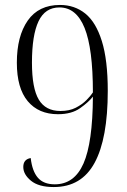

<svg xmlns="http://www.w3.org/2000/svg" viewBox="-20 -744 512 775"><path d="M197 11Q136 11 105 -14.5Q74 -40 74 -70Q74 -101 104 -106Q110 -53 133 -26.5Q156 0 201 0Q280 0 317 -84Q354 -168 355 -354Q338 -332 303.5 -307.5Q269 -283 214 -283Q136 -283 92 -335.5Q48 -388 48 -491Q48 -598 92 -661Q136 -724 222 -724Q281 -724 324 -689.5Q367 -655 391 -578.5Q415 -502 415 -377Q415 -185 362 -87Q309 11 197 11ZM224 -296Q260 -296 285.5 -309Q311 -322 328.5 -339.5Q346 -357 355 -371Q355 -548 321.5 -631Q288 -714 220 -714Q162 -714 135.5 -658Q109 -602 109 -491Q109 -388 136.5 -342Q164 -296 224 -296Z"/></svg>

Font: Noto Serif Display Condensed Light
Style: Regular
Weight: 300
Width: 3
Designer: Monotype Design Team
Foundry: Monotype Imaging Inc.
Version: Version 2.009